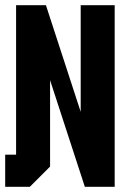

<svg xmlns="http://www.w3.org/2000/svg" viewBox="-26 -720 498 740"><path d="M-6 0V-124H36V-700H151L285 -289V-700H416V0H301L167 -411V-78L89 0Z"/></svg>

Font: Tektur Condensed SemiBold
Style: Regular
Weight: 600
Width: 3
Designer: Adam Jagosz
Foundry: Adam Jagosz
Version: Version 1.005;gftools[0.9.30]